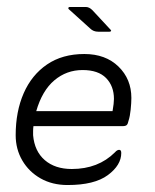

<svg xmlns="http://www.w3.org/2000/svg" viewBox="-20 -522 446 551"><path d="M298 -436Q298 -435 298.5 -435Q299 -435 299 -435Q299 -431 294 -431H262Q248 -431 239 -440L177 -496Q177 -497 176.5 -497Q176 -497 176 -498Q176 -502 181 -502H226Q236 -502 245 -493ZM76 -160Q75 -153 75 -146Q75 -139 75 -134Q79 -88 108.5 -62.5Q138 -37 186 -37Q262 -37 310 -85Q316 -92 322 -92Q328 -92 328 -83Q328 -48 289.5 -19.5Q251 9 174 9Q130 9 96.5 -10Q63 -29 44 -61.5Q25 -94 25 -134Q25 -202 48 -254.5Q71 -307 115 -337Q159 -367 222 -367Q283 -367 320 -331Q357 -295 357 -241Q357 -227 355 -207.5Q353 -188 349 -176Q347 -166 343.5 -163Q340 -160 332 -160ZM84 -203H303Q307 -226 307 -238Q307 -275 284.5 -298Q262 -321 217 -321Q171 -321 136 -291.5Q101 -262 84 -203Z"/></svg>

Font: Zain Light
Style: Italic
Weight: 300
Italic angle: -10°
Designer: Zain,Boutros
Foundry: Mobile Telecommunications Company (Zain), 2024
Version: Version 1.51; ttfautohint (v1.8.4)